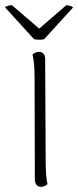

<svg xmlns="http://www.w3.org/2000/svg" viewBox="-44 -715 303 744"><path d="M140 -2Q129 9 115 9Q104 9 97.5 1.5Q91 -6 91 -19L90 -412Q90 -472 82 -504Q95 -514 107 -514Q118 -514 124.5 -507Q131 -500 131 -487L133 -94Q133 -29 140 -2ZM108 -604 213 -695Q219 -695 227.5 -692.5Q236 -690 239 -686L127 -563Q117 -561 109 -561Q102 -561 88 -563L-24 -686Q-23 -690 -13.5 -692.5Q-4 -695 2 -695Z"/></svg>

Font: Arima Madurai ExtraLight
Style: Regular
Weight: 275
Designer: Joana Correia and Natanael Gama
Foundry: NDISCOVER
Version: Version 1.020